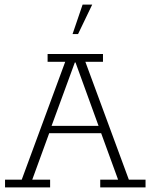

<svg xmlns="http://www.w3.org/2000/svg" viewBox="-20 -819 658 839"><path d="M2 0V-34H75L265 -549H188V-583H430V-549H353L543 -34H616V0H418V-34H496L418 -248L437 -237H188L199 -248L121 -34H199V0ZM201 -257 194 -269H420L415 -257L310 -546H307ZM297 -670 341 -799H383L321 -670Z"/></svg>

Font: Rokkitt ExtraLight
Style: Regular
Weight: 250
Version: Version 3.103